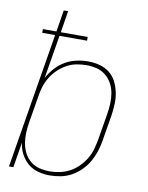

<svg xmlns="http://www.w3.org/2000/svg" viewBox="-84 -796 668 865"><g transform="rotate(10 250.0 -363.5)"><path d="M203 8Q175 8 148.5 0.5Q122 -7 102.5 -24Q83 -41 70.5 -65Q58 -89 55 -116L36 0H16L118 -619H59V-636H121L137 -735H157L141 -636H264V-619H138L105 -420Q118 -445 137.5 -466.5Q157 -488 181 -502Q205 -516 232 -522Q259 -528 285 -528Q312 -528 337.5 -521.5Q363 -515 383 -499.5Q403 -484 414.5 -461.5Q426 -439 431.5 -413.5Q437 -388 436 -361Q435 -334 431 -307L411 -187Q407 -162 399 -137.5Q391 -113 378 -90Q365 -67 345.5 -47.5Q326 -28 302.5 -15Q279 -2 253.5 3Q228 8 203 8ZM200 -10Q223 -10 246.5 -15Q270 -20 291.5 -31.5Q313 -43 331 -61Q349 -79 361.5 -100Q374 -121 380.5 -144Q387 -167 391 -190L411 -310Q415 -334 416 -358.5Q417 -383 413 -406Q409 -429 398 -449Q387 -469 369.5 -483.5Q352 -498 329 -504Q306 -510 281 -510Q258 -510 235 -505.5Q212 -501 190.5 -489Q169 -477 151 -459.5Q133 -442 120.5 -421Q108 -400 101 -377Q94 -354 91 -331L71 -211Q67 -187 66 -162.5Q65 -138 69 -115Q73 -92 83.5 -71.5Q94 -51 111.5 -36.5Q129 -22 152 -16Q175 -10 200 -10Z"/></g></svg>

Font: Iosevka Thin Oblique
Style: Regular
Weight: 100
Italic angle: -9°
Monospace: yes
Designer: Belleve Invis
Foundry: Belleve Invis
Version: Version 32.5.0; ttfautohint (v1.8.4)